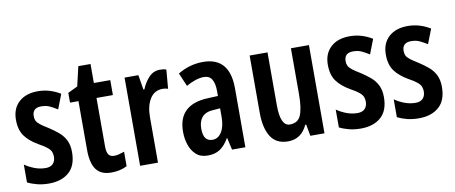

<svg xmlns="http://www.w3.org/2000/svg" viewBox="-61 -907 2757 1164"><g transform="rotate(-10 1317.0 -325.0)"><path d="M331 -154Q331 -71 285 -30.5Q239 10 161 10Q123 10 90.5 2Q58 -6 30 -20V-130Q55 -112 88.5 -99Q122 -86 158 -86Q187 -86 202.5 -102Q218 -118 218 -146Q218 -161 213 -174.5Q208 -188 191 -202.5Q174 -217 139 -236Q85 -267 57.5 -305Q30 -343 30 -405Q30 -474 73 -513.5Q116 -553 190 -553Q263 -553 328 -513L293 -423Q269 -438 247 -448.5Q225 -459 194 -459Q140 -459 140 -408Q140 -392 145.5 -380Q151 -368 168 -354.5Q185 -341 218 -321Q249 -301 275 -279Q301 -257 316 -227Q331 -197 331 -154Z M580 -87Q594 -87 609 -91Q624 -95 642 -101V-12Q600 10 545 10Q481 10 452 -30Q423 -70 423 -151V-451H371V-511L431 -540L459 -660H534V-543H635V-451H534V-153Q534 -120 544 -103.5Q554 -87 580 -87Z M942 -553Q950 -553 959.5 -552Q969 -551 981 -547L971 -430Q964 -433 954.5 -434.5Q945 -436 939 -436Q887 -436 860 -392.5Q833 -349 833 -280V0H723V-543H808L823 -452H829Q846 -494 874 -523.5Q902 -553 942 -553Z M1207 -554Q1371 -554 1371 -363V0H1289L1272 -74H1270Q1246 -32 1215.5 -11Q1185 10 1139 10Q1095 10 1068 -14Q1041 -38 1028 -76Q1015 -114 1015 -158Q1015 -242 1061 -285Q1107 -328 1194 -332L1261 -335V-366Q1261 -413 1245.5 -438Q1230 -463 1196 -463Q1149 -463 1087 -428L1052 -510Q1124 -554 1207 -554ZM1220 -256Q1173 -254 1150 -228.5Q1127 -203 1127 -158Q1127 -116 1141.5 -97.5Q1156 -79 1183 -79Q1218 -79 1239.5 -113Q1261 -147 1261 -207V-259Z M1858 -543V0H1771L1758 -71H1752Q1715 10 1633 10Q1560 10 1526.5 -43.5Q1493 -97 1493 -189V-543H1603V-218Q1603 -89 1661 -89Q1712 -89 1729.5 -132.5Q1747 -176 1747 -261V-543Z M2251 -154Q2251 -71 2205 -30.5Q2159 10 2081 10Q2043 10 2010.5 2Q1978 -6 1950 -20V-130Q1975 -112 2008.5 -99Q2042 -86 2078 -86Q2107 -86 2122.5 -102Q2138 -118 2138 -146Q2138 -161 2133 -174.5Q2128 -188 2111 -202.5Q2094 -217 2059 -236Q2005 -267 1977.5 -305Q1950 -343 1950 -405Q1950 -474 1993 -513.5Q2036 -553 2110 -553Q2183 -553 2248 -513L2213 -423Q2189 -438 2167 -448.5Q2145 -459 2114 -459Q2060 -459 2060 -408Q2060 -392 2065.5 -380Q2071 -368 2088 -354.5Q2105 -341 2138 -321Q2169 -301 2195 -279Q2221 -257 2236 -227Q2251 -197 2251 -154Z M2608 -154Q2608 -71 2562 -30.5Q2516 10 2438 10Q2400 10 2367.5 2Q2335 -6 2307 -20V-130Q2332 -112 2365.5 -99Q2399 -86 2435 -86Q2464 -86 2479.5 -102Q2495 -118 2495 -146Q2495 -161 2490 -174.5Q2485 -188 2468 -202.5Q2451 -217 2416 -236Q2362 -267 2334.5 -305Q2307 -343 2307 -405Q2307 -474 2350 -513.5Q2393 -553 2467 -553Q2540 -553 2605 -513L2570 -423Q2546 -438 2524 -448.5Q2502 -459 2471 -459Q2417 -459 2417 -408Q2417 -392 2422.5 -380Q2428 -368 2445 -354.5Q2462 -341 2495 -321Q2526 -301 2552 -279Q2578 -257 2593 -227Q2608 -197 2608 -154Z"/></g></svg>

Font: Noto Sans Sinhala ExtraCondensed SemiBold
Style: Regular
Weight: 600
Width: 2
Designer: Jelle Bosma - Monotype Design Team
Foundry: Monotype Imaging Inc.
Version: Version 2.006; ttfautohint (v1.8.4.7-5d5b)